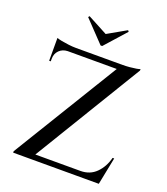

<svg xmlns="http://www.w3.org/2000/svg" viewBox="-160 -1013 975 1123"><g transform="rotate(20 327.0 -451.5)"><path d="M588 -714Q588 -714 588 -709.5Q588 -705 588 -705L160 0H55V-9L457 -667H69V-701H482Q502 -701 524.5 -703Q547 -705 564.5 -708Q582 -711 588 -714ZM589 -34 583 0H121V-34ZM622 -170 588 0H439L448 -27L461 -34Q520 -34 558.5 -72.5Q597 -111 612 -170ZM152 -667Q120 -666 99.5 -645.5Q79 -625 79 -593V-577H69V-670H152ZM69 -719Q79 -715 99.5 -711Q120 -707 145 -704Q170 -701 191 -701L69 -690ZM448 -895 442 -903 326 -837 202 -903 196 -895 321 -764H331Z"/></g></svg>

Font: Cinzel Medium
Style: Regular
Weight: 500
Designer: Natanael Gama
Version: Version 2.000